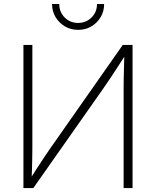

<svg xmlns="http://www.w3.org/2000/svg" viewBox="-20 -956 793 976"><path d="M653.8 0H608.4V-506.3Q608.4 -529.8 608.9 -557.9Q609.4 -585.9 610.4 -618.2Q611.3 -650.4 612.3 -685.5L622.1 -683.6Q598.6 -647.5 578.9 -616.7Q559.1 -585.9 541 -558.8Q522.9 -531.7 504.9 -505.9L149.4 0H99.1V-727.5H144.5V-209Q144.5 -185.1 144 -157.5Q143.6 -129.9 142.8 -100.6Q142.1 -71.3 140.6 -41.5L131.3 -43Q149.9 -72.3 168 -100.6Q186 -128.9 203.6 -155Q221.2 -181.2 236.8 -203.6L604 -727.5H653.8ZM377 -804.2Q339.8 -804.2 310.1 -821.8Q280.3 -839.4 262.5 -869.1Q244.6 -898.9 244.6 -935.5H281.2Q281.2 -894.5 309.1 -866.9Q336.9 -839.4 377 -839.4Q417 -839.4 445.1 -866.9Q473.1 -894.5 473.1 -935.5H509.3Q509.3 -898.9 491.7 -869.1Q474.1 -839.4 444.3 -821.8Q414.6 -804.2 377 -804.2Z"/></svg>

Font: Inter 18pt ExtraLight
Style: Regular
Weight: 250
Designer: Rasmus Andersson
Foundry: rsms
Version: Version 4.001;git-66647c0bb